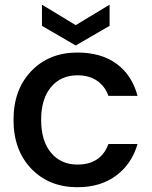

<svg xmlns="http://www.w3.org/2000/svg" viewBox="-20 -782 640 811"><path d="M37.1 -275.9Q37.1 -403.8 112.3 -481.9Q187.5 -560.1 307.1 -560.1Q407.2 -560.1 472.4 -512.5Q537.6 -464.8 561 -377H438Q423.3 -418 390.1 -440.9Q356.9 -463.9 307.1 -463.9Q237.3 -463.9 195.6 -414.3Q153.8 -364.7 153.8 -275.9Q153.8 -186.5 195.6 -136.7Q237.3 -86.9 307.1 -86.9Q406.2 -86.9 438 -173.8H561Q537.1 -90.3 471.2 -40.8Q405.3 8.8 307.1 8.8Q187.5 8.8 112.3 -69.3Q37.1 -147.5 37.1 -275.9ZM299.8 -675.8 442.9 -762.2V-672.9L299.8 -589.8L157.2 -672.9V-762.2Z"/></svg>

Font: SVN-Poppins Medium
Style: Regular
Weight: 500
Designer: Ninad Kale (Devanagari), Jonny Pinhorn (Latin)
Foundry: Indian Type Foundry
Version: Version 3.002 2017